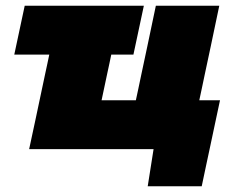

<svg xmlns="http://www.w3.org/2000/svg" viewBox="-20 -522 816 672"><path d="M497 130 517.5 0H82Q93.5 -53 103.8 -101.5Q114 -150 127.5 -213.5L138 -263Q142 -282.5 145.8 -299.2Q149.5 -316 152.5 -331H30L66.5 -502H483.5L447 -331H369.5Q366.5 -316 362.8 -299.2Q359 -282.5 355 -263L344.5 -213.5Q339.5 -190.5 335.5 -171H455.5Q457.5 -180.5 459.8 -191Q462 -201.5 464.5 -213L475 -263Q487 -318.5 495.5 -359.2Q504 -400 511.2 -434Q518.5 -468 525.5 -502H747.5Q740.5 -468 733.2 -434Q726 -400 717.5 -359.2Q709 -318.5 697 -263L686.5 -213Q684 -201.5 681.8 -191Q679.5 -180.5 677.5 -171H750Q742 -134 733.2 -92.2Q724.5 -50.5 716.5 -13.5Q709 21.5 701.2 58Q693.5 94.5 686 130Z"/></svg>

Font: Commissioner Black
Style: Italic
Weight: 900
Italic angle: -12°
Designer: Kostas Bartsokas
Foundry: Kostas Bartsokas
Version: Version 1.000; ttfautohint (v1.8.3)